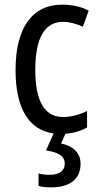

<svg xmlns="http://www.w3.org/2000/svg" viewBox="-20 -567 427 827"><path d="M327 138C327 91 295 62 243 51L262 9C296 7 329 -3 355 -18V-89C323 -73 288 -63 251 -63C172 -63 132 -131 132 -266C132 -403 172 -473 252 -473C279 -473 310 -464 337 -452L362 -521C333 -537 294 -547 248 -547C119 -547 47 -448 47 -265C47 -97 106 -7 211 8L178 81C227 88 259 103 259 138C259 168 237 186 192 186C176 186 159 184 146 180V234C159 238 178 240 200 240C282 240 327 204 327 138Z"/></svg>

Font: Noto Sans Lao Looped Condensed
Style: Regular
Weight: 400
Width: 3
Designer: Mark Frömberg, Ben Mitchell
Foundry: The Fontpad Ltd
Version: Version 1.003